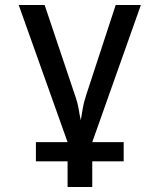

<svg xmlns="http://www.w3.org/2000/svg" viewBox="-20 -570 640 770"><path d="M124 77V0H251L55 -550H159L279 -193Q291 -160 295.5 -132.5Q300 -105 304 -88Q307 -105 311.5 -132.5Q316 -160 327 -193L444 -550H545L350 0H476V77H350V180H251V77Z"/></svg>

Font: JetBrainsMono NFM Medium
Style: Regular
Weight: 500
Monospace: yes
Designer: Philipp Nurullin, Konstantin Bulenkov
Foundry: JetBrains
Version: Version 2.304; ttfautohint (v1.8.4.7-5d5b);Nerd Fonts 3.3.0